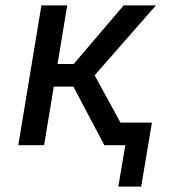

<svg xmlns="http://www.w3.org/2000/svg" viewBox="-20 -540 640 714"><path d="M420 154 446 0H368L253 -218H180L144 0H48L134 -520H230L194 -302H254L440 -520H560L332 -260L428 -84H545L505 154Z"/></svg>

Font: Iosevka Md Ex Obl
Style: Regular
Weight: 500
Width: 7
Italic angle: -9°
Monospace: yes
Designer: Belleve Invis
Foundry: Belleve Invis
Version: Version 32.5.0; ttfautohint (v1.8.4)